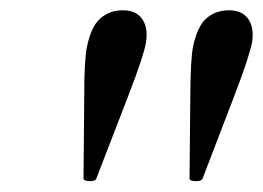

<svg xmlns="http://www.w3.org/2000/svg" viewBox="-20 -731 502 366"><path d="M341.3 -390.6 342.8 -550.3Q343.3 -617.7 347.7 -640.6Q355.5 -679.7 373 -695.6Q390.6 -711.4 416.5 -711.4Q442.4 -711.4 453.9 -693.8Q465.3 -676.3 460 -647.5Q457.5 -636.7 450 -612.8Q442.4 -588.9 427.2 -549.8L366.2 -390.6Q363.8 -385.3 352.5 -385.7Q341.3 -386.2 341.3 -390.6ZM139.2 -390.6 140.6 -550.3Q140.6 -583.5 141.8 -605.5Q143.1 -627.4 145.5 -640.6Q153.3 -679.7 170.9 -695.6Q188.5 -711.4 214.4 -711.4Q240.2 -711.4 251.7 -693.8Q263.2 -676.3 257.8 -647.5Q255.9 -636.7 248 -612.8Q240.2 -588.9 225.1 -549.8L163.6 -390.6Q161.6 -385.3 150.4 -385.7Q139.2 -386.2 139.2 -390.6Z"/></svg>

Font: Dai Banna SIL Medium
Style: Italic
Weight: 500
Italic angle: -11°
Designer: Victor Gaultney
Foundry: SIL International
Version: Version 4.000